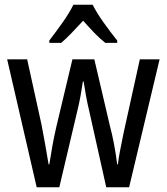

<svg xmlns="http://www.w3.org/2000/svg" viewBox="-20 -852 699 806"><path d="M355 -384Q347 -417 341 -450Q335 -483 331 -510H328Q324 -482 318 -449Q312 -416 304 -384L229 -66H134L10 -603H94L154 -330Q162 -288 170 -244Q178 -200 184 -162H187Q192 -195 199.5 -237Q207 -279 217 -322L284 -603H376L442 -321Q450 -292 458 -250.5Q466 -209 472 -162H475Q477 -183 483.5 -217Q490 -251 498 -290L567 -603H650L522 -66H426ZM369 -832Q386 -798 416 -756Q446 -714 472 -682V-672H422Q399 -690 376 -714Q353 -738 329 -765Q304 -738 280.5 -713.5Q257 -689 237 -672H187V-682Q214 -717 243 -758Q272 -799 288 -832Z"/></svg>

Font: Noto Sans Malayalam UI Condensed
Style: Regular
Weight: 400
Width: 3
Designer: Jelle Bosma - Monotype Design Team
Foundry: Monotype Imaging Inc.
Version: Version 2.104; ttfautohint (v1.8.4.7-5d5b)